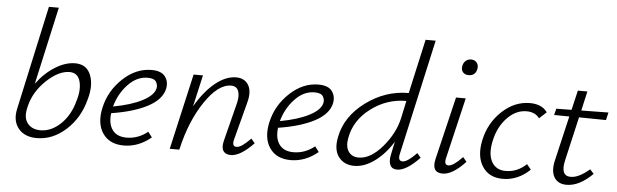

<svg xmlns="http://www.w3.org/2000/svg" viewBox="-47 -873 3354 1043"><g transform="rotate(5 1630.0 -352.0)"><path d="M351 -418Q414 -418 436 -362.5Q458 -307 436 -230Q410 -127 337.5 -61Q265 5 178 5Q111 5 77.5 -36.5Q44 -78 58 -143L182 -711H236L142 -288Q185 -347 241.5 -382.5Q298 -418 351 -418ZM376 -216Q395 -277 382.5 -322.5Q370 -368 325 -368Q266 -368 200.5 -306.5Q135 -245 115 -165L112 -151Q100 -99 124 -69Q148 -39 194 -39Q253 -39 304 -87.5Q355 -136 376 -216Z M768 -418Q821 -418 842 -390Q863 -362 855 -323Q842 -264 766.5 -224Q691 -184 569 -165Q562 -107 586.5 -73.5Q611 -40 664 -40Q726 -40 779 -82L801 -53Q732 4 652 4Q574 4 537 -50.5Q500 -105 520 -193Q541 -285 612 -351.5Q683 -418 768 -418ZM803 -321Q807 -339 796.5 -356.5Q786 -374 750 -374Q691 -374 643 -323Q595 -272 576 -202Q674 -220 734.5 -251.5Q795 -283 803 -321Z M1340 -94 1360 -70Q1288 5 1236 5Q1207 5 1195 -13.5Q1183 -32 1192 -69L1246 -282Q1255 -322 1245 -346.5Q1235 -371 1205 -371Q1135 -371 1063 -264Q991 -157 956 -3L955 0H903L997 -413H1048L1009 -241Q1058 -325 1115.5 -371.5Q1173 -418 1229 -418Q1275 -418 1296 -383.5Q1317 -349 1301 -288L1247 -82Q1236 -42 1264 -42Q1290 -42 1340 -94Z M1678 -418Q1731 -418 1752 -390Q1773 -362 1765 -323Q1752 -264 1676.5 -224Q1601 -184 1479 -165Q1472 -107 1496.5 -73.5Q1521 -40 1574 -40Q1636 -40 1689 -82L1711 -53Q1642 4 1562 4Q1484 4 1447 -50.5Q1410 -105 1430 -193Q1451 -285 1522 -351.5Q1593 -418 1678 -418ZM1713 -321Q1717 -339 1706.5 -356.5Q1696 -374 1660 -374Q1601 -374 1553 -323Q1505 -272 1486 -202Q1584 -220 1644.5 -251.5Q1705 -283 1713 -321Z M2169 -42Q2195 -42 2245 -94L2265 -70Q2193 5 2143 5Q2115 5 2105 -16Q2095 -37 2103 -74L2118 -145Q2077 -78 2021 -36.5Q1965 5 1909 5Q1854 5 1824 -34Q1794 -73 1808 -143Q1830 -257 1936.5 -336Q2043 -415 2170 -415L2236 -711H2291L2151 -83Q2141 -42 2169 -42ZM1929 -42Q1994 -42 2058.5 -117.5Q2123 -193 2141 -278L2161 -371Q2054 -371 1967.5 -305.5Q1881 -240 1864 -143Q1855 -96 1873.5 -69Q1892 -42 1929 -42Z M2485 -540Q2465 -540 2454 -553Q2443 -566 2447 -586Q2450 -604 2462 -615Q2474 -626 2492 -626Q2512 -626 2523 -612Q2534 -598 2530 -578Q2523 -540 2485 -540ZM2391 5Q2329 5 2346 -70L2428 -413H2481L2403 -82Q2393 -42 2419 -42Q2445 -42 2495 -94L2515 -70Q2445 5 2391 5Z M2887 -340Q2863 -372 2817 -372Q2758 -372 2710.5 -322Q2663 -272 2647 -196Q2631 -124 2654.5 -81.5Q2678 -39 2731 -39Q2794 -39 2844 -86L2867 -58Q2801 5 2719 5Q2644 5 2608 -50Q2572 -105 2590 -193Q2610 -289 2678.5 -353.5Q2747 -418 2831 -418Q2896 -418 2926 -376Z M3103 -364 3048 -125Q3028 -38 3086 -38Q3130 -38 3188 -88L3209 -65Q3137 7 3067 7Q3020 7 2999.5 -27Q2979 -61 2993 -120L3050 -364L2967 -365L2976 -400L3059 -401L3084 -508H3136L3112 -402L3260 -404L3250 -362Z"/></g></svg>

Font: EauTestText Semilight
Style: Italic
Weight: 300
Italic angle: -12°
Designer: Christian Thalmann (Catharsis Fonts)
Version: Version 0.001;PS 000.001;hotconv 1.0.88;makeotf.lib2.5.64775